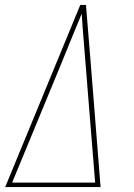

<svg xmlns="http://www.w3.org/2000/svg" viewBox="-20 -755 540 775"><path d="M1 0 203 -490 304 -735H327L347 -490L386 0ZM29 -18H364L341 -303L326 -490Q322 -542 317.5 -594.5Q313 -647 310 -700Q288 -647 266.5 -594.5Q245 -542 224 -490Z"/></svg>

Font: Iosevka SS04 Thin Oblique
Style: Regular
Weight: 100
Italic angle: -9°
Monospace: yes
Designer: Belleve Invis
Foundry: Belleve Invis
Version: Version 19.0.0; ttfautohint (v1.8.4)